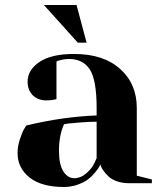

<svg xmlns="http://www.w3.org/2000/svg" viewBox="-20 -730 645 765"><path d="M235 -235Q215 -190 215 -130Q215 -74 232.5 -47Q250 -20 275 -20Q302 -20 324.5 -40Q347 -60 356 -80L365 -100V-245Q338 -245 305.5 -242.5Q273 -240 254 -238ZM275 -515Q392 -515 458.5 -455.5Q525 -396 525 -300V-30L585 -15V0H495Q468 0 446.5 -7.5Q425 -15 413 -26.5Q401 -38 393 -49Q385 -60 382 -68L380 -75Q378 -71 375 -65Q372 -59 359.5 -43.5Q347 -28 331.5 -16Q316 -4 290 5.5Q264 15 235 15Q145 15 97.5 -23Q50 -61 50 -120Q50 -147 59 -174.5Q68 -202 76 -216L85 -230Q230 -265 365 -270V-300Q365 -411 338 -453Q311 -495 255 -495Q242 -495 229.5 -492.5Q217 -490 211 -488L205 -485V-335Q185 -330 165 -330Q131 -330 110.5 -350.5Q90 -371 90 -405Q90 -451 137 -483Q184 -515 275 -515ZM155 -710H285L325 -560H290Z"/></svg>

Font: Yeseva One
Style: Regular
Weight: 400
Designer: Jovanny Lemonad
Foundry: Jovanny Lemonad
Version: Version 2.000